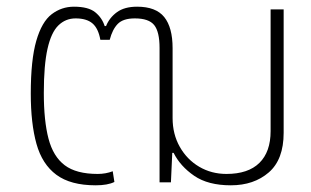

<svg xmlns="http://www.w3.org/2000/svg" viewBox="-20 -545 929 574"><path d="M266 9Q191 9 148.5 -22.5Q106 -54 89 -115Q72 -176 72 -265Q72 -366 88.5 -423Q105 -480 134.5 -502.5Q164 -525 201 -525Q244 -525 264.5 -508.5Q285 -492 293 -467H297Q307 -492 329.5 -508.5Q352 -525 390 -525Q446 -525 471 -494Q496 -463 496 -401V-192Q496 -144 517.5 -106Q539 -68 575.5 -46.5Q612 -25 657 -25Q722 -25 755.5 -58Q789 -91 789 -153V-517H828V-148Q828 -68 783.5 -29.5Q739 9 670 9Q602 9 560.5 -19.5Q519 -48 499 -88H495L491 0H457V-402Q457 -450 441 -470Q425 -490 383 -490Q348 -490 332 -473.5Q316 -457 308 -426H280Q274 -460 256.5 -475Q239 -490 206 -490Q176 -490 154.5 -469Q133 -448 122 -399Q111 -350 111 -267Q111 -184 125 -130.5Q139 -77 173.5 -51Q208 -25 272 -25Q296 -25 317 -33L322 -1Q302 9 266 9Z"/></svg>

Font: Noto Sans Thai UI ExtLt
Style: Regular
Weight: 200
Designer: Monotype Design Team
Foundry: Monotype Imaging Inc.
Version: Version 2.000;GOOG;noto-source:20170915:90ef993387c0